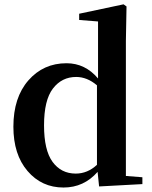

<svg xmlns="http://www.w3.org/2000/svg" viewBox="-20 -839 692 875"><path d="M421.9 -87.9V-450.2Q377 -488.3 327.1 -488.3Q261.7 -488.3 221.2 -435.5Q180.7 -382.8 180.7 -267.6Q180.7 -154.3 219.7 -101.1Q258.8 -47.9 325.2 -47.9Q378.9 -47.9 421.9 -87.9ZM553.7 -37.1 628.9 -31.2V0L431.6 10.7L424.8 -55.7Q362.3 15.6 269.5 15.6Q169.9 15.6 105.5 -59.6Q41 -134.8 41 -261.7Q41 -394.5 109.4 -472.7Q177.7 -550.8 283.2 -550.8Q368.2 -550.8 426.8 -481.4V-741.2L340.8 -748V-776.4L543 -819.3L556.6 -809.6L553.7 -652.3Z"/></svg>

Font: GenYoMin TW TTF Bold
Style: Regular
Weight: 700
Version: Version 1.300